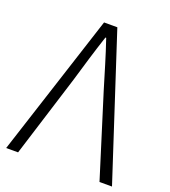

<svg xmlns="http://www.w3.org/2000/svg" viewBox="-134 -827 817 924"><g transform="rotate(20 275.0 -364.5)"><path d="M4 0H65L196 -419C222 -507 242 -575 271 -663H275C305 -575 324 -507 351 -419L482 0H546L308 -729H240Z"/></g></svg>

Font: GenYoGothic2 TW L
Style: Regular
Weight: 300
Version: Version 2.100;PS 2.1;hotconv 16.6.51;makeotf.lib2.5.65220 DE